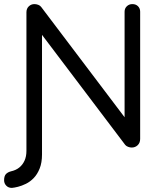

<svg xmlns="http://www.w3.org/2000/svg" viewBox="-41 -720 791 937"><path d="M17 197Q0 197 -10.5 186Q-21 175 -21 160Q-21 139 -12 129.5Q-3 120 13 116Q36 111 52.5 98Q69 85 78.5 64.5Q88 44 88 16V-660Q88 -678 99.5 -689Q111 -700 127 -700Q136 -700 145.5 -696.5Q155 -693 160 -686L582 -128L567 -112V-663Q567 -679 578 -689.5Q589 -700 605 -700Q622 -700 632.5 -689.5Q643 -679 643 -663V-42Q643 -23 631 -11.5Q619 0 602 0Q593 0 584 -3.5Q575 -7 570 -13L142 -579L164 -591V34Q164 74 152.5 102.5Q141 131 123.5 149Q106 167 85.5 177Q65 187 47 191.5Q29 196 17 197Z"/></svg>

Font: Quicksand Light Medium
Style: Regular
Weight: 500
Version: Version 3.006